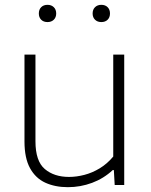

<svg xmlns="http://www.w3.org/2000/svg" viewBox="-20 -767 624 796"><path d="M261.5 9Q208.5 9 168 -9.5Q127.5 -28 104.5 -69.8Q81.5 -111.5 81.5 -180.5V-540.5H127V-181.5Q127 -99 165.8 -66.2Q204.5 -33.5 266 -33.5Q297 -33.5 329.8 -42Q362.5 -50.5 393.5 -69.2Q424.5 -88 449.5 -118V-540.5H495V0H455.5L452 -62H447.5Q410 -27 361.8 -9Q313.5 9 261.5 9ZM400 -675.5Q384 -675.5 374 -685.2Q364 -695 364 -711Q364 -727.5 374 -737.2Q384 -747 400 -747Q416.5 -747 426.2 -737.2Q436 -727.5 436 -711Q436 -695 426.2 -685.2Q416.5 -675.5 400 -675.5ZM177 -675.5Q160.5 -675.5 150.8 -685.2Q141 -695 141 -711Q141 -727.5 150.8 -737.2Q160.5 -747 177 -747Q193 -747 203 -737.2Q213 -727.5 213 -711Q213 -695 203 -685.2Q193 -675.5 177 -675.5Z"/></svg>

Font: Encode Sans SemiExpanded ExtraLight
Style: Regular
Weight: 250
Width: 6
Designer: Multiple Designers
Foundry: Impallari Type
Version: Version 3.002